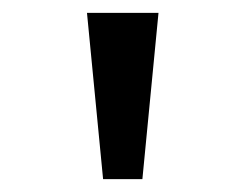

<svg xmlns="http://www.w3.org/2000/svg" viewBox="-20 -749 366 298"><path d="M140 -471 115 -729H226L201 -471Z"/></svg>

Font: lkorean85
Style: Book
Weight: 400
Designer: Jelle Bosma - Monotype Design Team
Foundry: Monotype Imaging Inc.
Version: Version 2.003